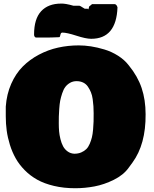

<svg xmlns="http://www.w3.org/2000/svg" viewBox="-20 -1006 843 1054"><path d="M480.5 -793Q451.7 -793 399.2 -810.1Q346.7 -827.1 322.3 -827.1Q313.5 -827.1 311.5 -814.5Q309.6 -801.8 304.7 -801.8Q292.5 -800.8 269.3 -800.5Q246.1 -800.3 239.3 -799.8H176.8Q167 -803.7 167 -816.4Q167 -902.3 205.8 -944.3Q244.6 -986.3 315.4 -986.3Q338.4 -987.3 382.8 -974.6H416Q421.9 -973.1 431.6 -966.3Q441.4 -959.5 445.3 -958H461.9Q462.9 -954.1 463.9 -954.1Q468.8 -960.4 468.8 -969.7L485.4 -983.4H608.4Q613.3 -983.4 616.9 -980Q620.6 -976.6 621.6 -974.4Q622.6 -972.2 625 -965.8Q618.7 -793 480.5 -793ZM468.8 -959V-960ZM11.7 -367.2V-420.9Q16.6 -489.3 41.5 -545.7Q66.4 -602.1 104.7 -640.6Q143.1 -679.2 193.4 -705.8Q243.7 -732.4 298.6 -744.6Q353.5 -756.8 412.1 -756.8Q444.3 -756.8 479.2 -751.5Q514.2 -746.1 553.2 -734.4Q592.3 -722.7 628.2 -700Q664.1 -677.2 687.5 -646.5Q735.8 -587.4 757.6 -522.7Q779.3 -458 779.3 -378.9Q780.8 -213.9 707 -113.3L685.5 -84Q657.2 -44.9 604.5 -18.8Q551.8 7.3 499 17.3Q446.3 27.3 392.6 27.3Q329.6 27.3 276.4 14.6Q223.1 2 184.6 -19.5Q146 -41 115.7 -71.8Q85.4 -102.5 66.2 -136.7Q46.9 -170.9 34.4 -210.9Q22 -251 16.8 -289.1Q11.7 -327.1 11.7 -367.2ZM400.4 -560.5Q380.4 -560.5 364.5 -551.3Q348.6 -542 338.6 -528.8Q328.6 -515.6 321.3 -493.4Q314 -471.2 310.5 -453.4Q307.1 -435.5 305.2 -408.4Q303.2 -381.3 303 -366.5Q302.7 -351.6 302.7 -328.1Q302.7 -305.7 304.4 -285.4Q306.2 -265.1 311.8 -242.4Q317.4 -219.7 326.4 -202.9Q335.4 -186 351.3 -174.6Q367.2 -163.1 387.7 -162.1Q409.2 -162.1 425.8 -169.2Q442.4 -176.3 453.6 -187.3Q464.8 -198.2 472.7 -216.8Q480.5 -235.4 484.6 -252.4Q488.8 -269.5 491 -294.9Q493.2 -320.3 493.7 -338.6Q494.1 -356.9 494.1 -384.8Q494.1 -405.3 492.9 -422.9Q491.7 -440.4 488.8 -461.9Q485.8 -483.4 479 -499.8Q472.2 -516.1 462.4 -530.5Q452.6 -544.9 436.8 -552.7Q420.9 -560.5 400.4 -560.5Z"/></svg>

Font: Bowlby One SC
Style: Regular
Weight: 400
Width: 1
Version: Version 1.2